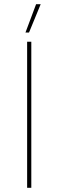

<svg xmlns="http://www.w3.org/2000/svg" viewBox="-20 -900 280 920"><path d="M110 0H130V-700H110ZM175 -880H153L102 -744H119Z"/></svg>

Font: Fixel Variable
Style: Regular
Weight: 100
Width: 3
Designer: AlfaBravo + MacPaw
Foundry: Kyrylo Tkachov, Marchela Mozhyna, Serhii Makarenko, Maria Weinstein, Zakhar Kryvoshyya
Version: Version 1.211